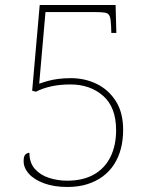

<svg xmlns="http://www.w3.org/2000/svg" viewBox="-20 -734 599 764"><path d="M248 10Q195 10 155.5 -4.5Q116 -19 95 -42.5Q74 -66 74 -93Q74 -113 81.5 -119.5Q89 -126 97 -126Q97 -86 119 -61.5Q141 -37 175.5 -26Q210 -15 247 -15Q310 -15 353.5 -39.5Q397 -64 419.5 -109.5Q442 -155 442 -216Q442 -307 390.5 -352.5Q339 -398 260 -398Q219 -398 184.5 -390.5Q150 -383 123 -369L108 -373L138 -714H440L443 -603H423L422 -631Q421 -658 416.5 -669.5Q412 -681 398.5 -683.5Q385 -686 357 -686H161L136 -401Q153 -407 171 -412Q189 -417 211.5 -420Q234 -423 262 -423Q318 -423 365 -400Q412 -377 441 -331.5Q470 -286 470 -217Q470 -177 461 -142.5Q452 -108 434 -80Q416 -52 389 -32Q362 -12 327 -1Q292 10 248 10Z"/></svg>

Font: Noto Serif Lao Thin
Style: Regular
Weight: 250
Designer: Monotype Design Team
Foundry: Monotype Imaging Inc.
Version: Version 2.003